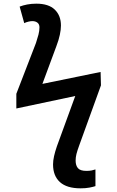

<svg xmlns="http://www.w3.org/2000/svg" viewBox="-20 -786 640 1046"><path d="M419 240Q344 240 306.5 206Q269 172 269 110Q269 89 274.5 64.5Q280 40 290 11L390 -263L69 -195V-275L176 -552Q184 -576 189.5 -597Q195 -618 195 -637Q195 -654 184 -662.5Q173 -671 156 -671Q147 -671 134.5 -668Q122 -665 112 -660L87 -750Q105 -757 128 -761.5Q151 -766 178 -766Q245 -766 278.5 -733.5Q312 -701 312 -647Q312 -625 306 -596.5Q300 -568 287 -534L211 -329L528 -394L530 -321L412 5Q401 35 396.5 53Q392 71 392 89Q392 115 404.5 130Q417 145 451 145Q467 145 479.5 142.5Q492 140 500 137V228Q488 232 467.5 236Q447 240 419 240Z"/></svg>

Font: Noto Sans Mono SemiBold
Style: Regular
Weight: 600
Designer: Monotype Design Team
Foundry: Monotype Imaging Inc.
Version: Version 2.014; ttfautohint (v1.8.4.7-5d5b)